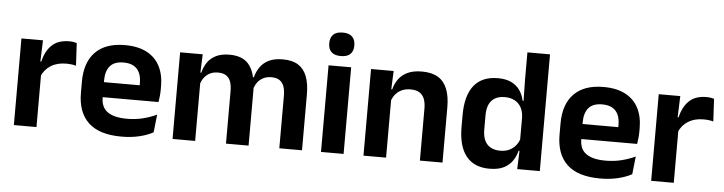

<svg xmlns="http://www.w3.org/2000/svg" viewBox="-44 -876 4085 1083"><g transform="rotate(5 1998.0 -335.0)"><path d="M180.5 -285 148 -370.5H179Q192.5 -430 228 -464Q263.5 -498 326.5 -498Q339.5 -498 350 -496.2Q360.5 -494.5 369 -492L376 -364Q365 -367.5 350.5 -369.2Q336 -371 320 -371Q269 -371 233.2 -348.5Q197.5 -326 180.5 -285ZM184 0H56V-490.5H178L172.5 -340L184 -335.5Z M666 12Q540 12 478.5 -46Q417 -104 417 -214V-278Q417 -387 474.5 -445.5Q532 -504 641.5 -504Q715.5 -504 765 -478Q814.5 -452 839.2 -404.2Q864 -356.5 864 -290V-272.5Q864 -254.5 862.2 -235.8Q860.5 -217 857.5 -200.5H741.5Q743 -228 743.2 -252.8Q743.5 -277.5 743.5 -297.5Q743.5 -332 732.5 -356.2Q721.5 -380.5 699 -393Q676.5 -405.5 641.5 -405.5Q590 -405.5 565.5 -377Q541 -348.5 541 -296V-250.5L541.5 -236V-197.5Q541.5 -174.5 548.8 -155Q556 -135.5 573 -121.2Q590 -107 618.2 -99Q646.5 -91 689 -91Q735 -91 776.8 -101.2Q818.5 -111.5 856 -129L845 -28Q811.5 -9.5 766.2 1.2Q721 12 666 12ZM831.5 -200.5H485V-285.5H831.5Z M1687.5 0H1559V-298Q1559 -328 1551.5 -349.8Q1544 -371.5 1526.8 -383.5Q1509.5 -395.5 1480 -395.5Q1453 -395.5 1433 -385Q1413 -374.5 1400.5 -356.8Q1388 -339 1382 -316.5L1368 -386.5H1381Q1389 -418 1407 -444.2Q1425 -470.5 1456.2 -486Q1487.5 -501.5 1535.5 -501.5Q1589 -501.5 1622.2 -480.8Q1655.5 -460 1671.5 -418.8Q1687.5 -377.5 1687.5 -316.5ZM1082.5 0H954.5V-490.5H1082.5L1077.5 -366L1082.5 -360.5ZM1385 0H1257V-298Q1257 -328 1249.5 -349.8Q1242 -371.5 1224.8 -383.5Q1207.5 -395.5 1178 -395.5Q1150.5 -395.5 1130.8 -385Q1111 -374.5 1098.2 -356.8Q1085.5 -339 1079.5 -316.5L1059.5 -386.5H1083.5Q1091 -419 1108.8 -445Q1126.5 -471 1157 -486.2Q1187.5 -501.5 1233 -501.5Q1301.5 -501.5 1336.2 -466.5Q1371 -431.5 1380 -364.5Q1382 -354.5 1383.5 -341.2Q1385 -328 1385 -316.5Z M1923 0H1795V-490.5H1923ZM1859 -548.5Q1822.5 -548.5 1805.2 -565.8Q1788 -583 1788 -613.5V-616Q1788 -646.5 1805.2 -664Q1822.5 -681.5 1859 -681.5Q1895 -681.5 1912.5 -664Q1930 -646.5 1930 -616V-613.5Q1930 -582.5 1912.5 -565.5Q1895 -548.5 1859 -548.5Z M2483 0H2355V-294.5Q2355 -325.5 2346.8 -348Q2338.5 -370.5 2319.5 -383Q2300.5 -395.5 2267.5 -395.5Q2238.5 -395.5 2216.8 -385Q2195 -374.5 2181.2 -356.8Q2167.5 -339 2160.5 -316.5L2140.5 -386.5H2164.5Q2172.5 -419 2191.2 -445Q2210 -471 2242.2 -486.2Q2274.5 -501.5 2323 -501.5Q2379.5 -501.5 2414.5 -480.2Q2449.5 -459 2466.2 -417Q2483 -375 2483 -313ZM2163.5 0H2035.5V-490.5H2163.5L2158.5 -371L2163.5 -360.5Z M2749 11.5Q2662.5 11.5 2617.5 -44.5Q2572.5 -100.5 2572.5 -209.5V-277Q2572.5 -387.5 2618 -444.5Q2663.5 -501.5 2753.5 -501.5Q2797.5 -501.5 2827.8 -487.5Q2858 -473.5 2876.8 -447.5Q2895.5 -421.5 2903 -386.5H2940.5L2908 -291.5Q2907 -326 2893.8 -349.8Q2880.5 -373.5 2857 -386Q2833.5 -398.5 2801.5 -398.5Q2753 -398.5 2727.2 -370.5Q2701.5 -342.5 2701.5 -287V-206Q2701.5 -151 2727.2 -123Q2753 -95 2802.5 -95Q2830.5 -95 2852.5 -105.5Q2874.5 -116 2889.2 -134.2Q2904 -152.5 2910.5 -175.5L2941 -104H2905Q2897 -72 2879 -45.8Q2861 -19.5 2829.5 -4Q2798 11.5 2749 11.5ZM3034 0H2906L2910.5 -120L2908 -148.5V-349L2908.5 -369.5L2906 -510V-661H3034Z M3376 12Q3250 12 3188.5 -46Q3127 -104 3127 -214V-278Q3127 -387 3184.5 -445.5Q3242 -504 3351.5 -504Q3425.5 -504 3475 -478Q3524.5 -452 3549.2 -404.2Q3574 -356.5 3574 -290V-272.5Q3574 -254.5 3572.2 -235.8Q3570.5 -217 3567.5 -200.5H3451.5Q3453 -228 3453.2 -252.8Q3453.5 -277.5 3453.5 -297.5Q3453.5 -332 3442.5 -356.2Q3431.5 -380.5 3409 -393Q3386.5 -405.5 3351.5 -405.5Q3300 -405.5 3275.5 -377Q3251 -348.5 3251 -296V-250.5L3251.5 -236V-197.5Q3251.5 -174.5 3258.8 -155Q3266 -135.5 3283 -121.2Q3300 -107 3328.2 -99Q3356.5 -91 3399 -91Q3445 -91 3486.8 -101.2Q3528.5 -111.5 3566 -129L3555 -28Q3521.5 -9.5 3476.2 1.2Q3431 12 3376 12ZM3541.5 -200.5H3195V-285.5H3541.5Z M3789 -285 3756.5 -370.5H3787.5Q3801 -430 3836.5 -464Q3872 -498 3935 -498Q3948 -498 3958.5 -496.2Q3969 -494.5 3977.5 -492L3984.5 -364Q3973.5 -367.5 3959 -369.2Q3944.5 -371 3928.5 -371Q3877.5 -371 3841.8 -348.5Q3806 -326 3789 -285ZM3792.5 0H3664.5V-490.5H3786.5L3781 -340L3792.5 -335.5Z"/></g></svg>

Font: Anek Kannada Medium SemiBold
Style: Regular
Weight: 600
Version: Version 1.003